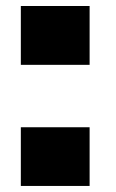

<svg xmlns="http://www.w3.org/2000/svg" viewBox="-20 -614 383 634"><path d="M48.8 -594.2H275.9V-399.9H48.8ZM48.8 -193.8H275.9V0H48.8Z"/></svg>

Font: Mattone
Style: Bold
Weight: 700
Width: 6
Designer: Nunzio Mazzaferro
Foundry: Collletttivo
Version: Version 2.000;Glyphs 3.2 (3217)